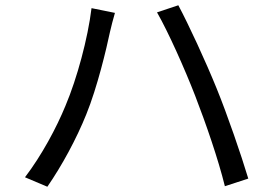

<svg xmlns="http://www.w3.org/2000/svg" viewBox="-20 -719 1040 730"><path d="M229 -317C195 -234 139 -129 75 -45L160 -9C216 -90 271 -192 308 -284C350 -387 385 -535 398 -597C403 -618 410 -647 417 -670L328 -688C314 -573 273 -421 229 -317ZM722 -355C763 -249 810 -113 835 -11L924 -40C897 -130 844 -284 804 -382C761 -488 697 -626 658 -699L577 -672C620 -597 682 -458 722 -355Z"/></svg>

Font: Noto Sans CJK KR Regular
Style: Regular
Weight: 400
Designer: Ryoko NISHIZUKA (kana & ideographs); Paul D. Hunt (Latin, Greek & Cyrillic); Wenlong ZHANG (bopomofo); Sandoll Communica
Foundry: Adobe Systems Incorporated
Version: Version 1.004;PS 1.004;hotconv 1.0.82;makeotf.lib2.5.63406